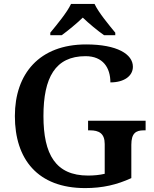

<svg xmlns="http://www.w3.org/2000/svg" viewBox="-20 -951 788 981"><path d="M237 -771H295C326 -793 373 -832 403 -861C433 -832 480 -793 512 -771H569V-784C538 -822 484 -886 463 -931H343C322 -886 268 -822 237 -784ZM415 10C504 10 577 -7 651 -41V-211C651 -270 674 -285 714 -285H724V-334H430V-285H440C485 -285 515 -270 515 -215V-63C490 -57 460 -54 430 -54C264 -54 202 -162 202 -358C202 -554 262 -664 417 -664C507 -664 544 -604 544 -530C616 -530 659 -564 659 -610C659 -674 579 -724 420 -724C181 -724 56 -574 56 -358C56 -137 173 10 415 10Z"/></svg>

Font: Noto Serif Semi
Style: Regular
Weight: 600
Designer: Monotype Design Team
Foundry: Monotype Imaging Inc.
Version: Version 1.002